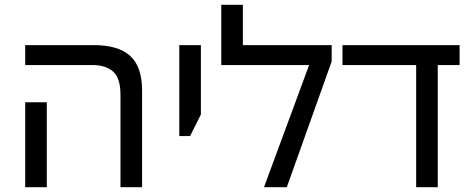

<svg xmlns="http://www.w3.org/2000/svg" viewBox="-20 -780 1960 800"><path d="M482 0V-385Q482 -455 451 -482Q420 -509 365 -509H85V-592H371Q473 -592 522.5 -547Q572 -502 572 -403V0ZM85 0V-354H175V0Z M727 -213V-592H817V-303L772 -213Z M992 -592H1362V-524L1175 0H1080L1268 -509H902V-760H992Z M1714 0V-544H1804V0ZM1407 -509V-592H1895V-509Z"/></svg>

Font: Noto Sans Hebrew
Style: Regular
Weight: 400
Designer: Monotype Design Team
Foundry: Monotype Imaging Inc.
Version: Version 2.003